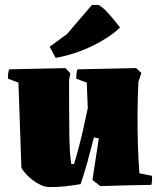

<svg xmlns="http://www.w3.org/2000/svg" viewBox="-20 -752 648 781"><path d="M182 9Q161 9 138 -3.5Q115 -16 96 -34Q77 -52 67 -69Q64 -156 61 -242.5Q58 -329 55 -416L12 -432Q12 -442 13 -451Q14 -460 17 -470L246 -475L266 -454L261 -426Q261 -290 262 -207Q263 -124 270 -85H281Q289 -109 299 -147Q309 -185 319 -228.5Q329 -272 337 -312Q336 -338 335 -364Q334 -390 333 -416L290 -432Q290 -442 291 -451Q292 -460 295 -470L534 -475L555 -455L543 -419Q540 -360 539.5 -293.5Q539 -227 541 -163Q543 -99 547 -47L598 -37Q599 -28 598.5 -18.5Q598 -9 596 0Q544 1 492 2Q440 3 388 5L356 -20L382 -189L362 -193Q348 -138 336 -94.5Q324 -51 308 -3Q271 3 243.5 6Q216 9 182 9ZM206 -517 182 -562 252 -613 354 -732H381Q398 -723 420.5 -698Q443 -673 459 -652L468 -640Q428 -601 359.5 -567Q291 -533 214 -518Z"/></svg>

Font: Labrada Black
Style: Regular
Weight: 900
Designer: Mercedes Jáuregui
Foundry: Omnibus-Type Team
Version: Version 1.000; ttfautohint (v1.8.4.7-5d5b)